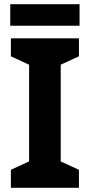

<svg xmlns="http://www.w3.org/2000/svg" viewBox="-20 -897 429 917"><path d="M357 0H32V-86L119 -126V-588L32 -628V-714H357V-628L270 -588V-126L357 -86ZM360 -877V-774H29V-877Z"/></svg>

Font: Noto Sans Hanifi Rohingya
Style: Bold
Weight: 700
Designer: Monotype Design Team and DaltonMaag
Foundry: Google LLC
Version: Version 2.102; ttfautohint (v1.8.4.7-5d5b)